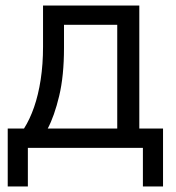

<svg xmlns="http://www.w3.org/2000/svg" viewBox="-20 -536 637 696"><path d="M8 140V-70H67Q88 -103 103.5 -147.5Q119 -192 127.5 -247.5Q136 -303 136 -367V-516H485V-70H571V140H498V0H81V140ZM153 -70H405V-446H212V-363Q212 -261 194.5 -188Q177 -115 153 -70Z"/></svg>

Font: IBM Plex Sans
Style: Regular
Weight: 400
Designer: Mike Abbink, Paul van der Laan, Pieter van Rosmalen
Foundry: Bold Monday
Version: Version 3.201